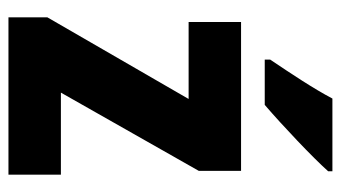

<svg xmlns="http://www.w3.org/2000/svg" viewBox="-196 -610 806 454"><g transform="rotate(90 207.0 -383.0)"><path d="M385 -756V-766H213C190 -722 154 -668 121 -619V-606H228C277 -648 353 -720 385 -756ZM393 0V-124H199L384 -450V-550H32V-426H214L21 -92V0Z"/></g></svg>

Font: Noto Sans Georgian Condensed ExtraBold
Style: Regular
Weight: 800
Width: 3
Designer: Monotype Design Team, Akaki Razmadze
Foundry: Google LLC
Version: Version 2.005